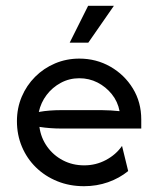

<svg xmlns="http://www.w3.org/2000/svg" viewBox="-20 -624 533 652"><path d="M265.3 8.3Q216 8.3 174.3 -8.7Q132.6 -25.7 102.1 -55.6Q71.5 -85.4 54.5 -125.7Q37.5 -166 37.5 -212.5Q37.5 -256.9 53.8 -295.5Q70.1 -334 99.3 -363.2Q128.5 -392.4 167 -408.7Q205.6 -425 249.3 -425Q306.9 -425 354.9 -397.6Q402.8 -370.1 431.2 -323.6Q459.7 -277.1 459.7 -218.1V-187.5H187.5Q169.4 -187.5 150.7 -188.9Q131.9 -190.3 113.9 -193.1Q118.8 -156.2 139.9 -126.4Q161.1 -96.5 193.8 -79.5Q226.4 -62.5 266 -62.5Q305.6 -62.5 339.6 -80.6Q373.6 -98.6 394.4 -128.5L415.3 -43.1Q385.4 -18.8 346.9 -5.2Q308.3 8.3 265.3 8.3ZM111.8 -243.8Q130.6 -247.2 149.7 -248.6Q168.8 -250 187.5 -250H325.7Q341 -250 355.9 -249Q370.8 -247.9 386.1 -246.5Q379.9 -279.2 359.7 -304.2Q339.6 -329.2 311.1 -343.8Q282.6 -358.3 249.3 -358.3Q215.3 -358.3 186.5 -342.7Q157.6 -327.1 138.2 -301.4Q118.8 -275.7 111.8 -243.8ZM216.7 -479.2 279.2 -604.2H366.7L279.9 -479.2Z"/></svg>

Font: Afacad Flux
Style: Regular
Weight: 400
Designer: Kristian Moeller
Foundry: Dicotype
Version: Version 1.100